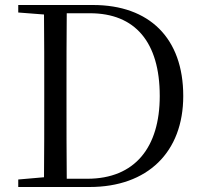

<svg xmlns="http://www.w3.org/2000/svg" viewBox="-20 -748 810 768"><path d="M53 -698 156 -690C157 -591 157 -490 157 -385V-358C157 -239 157 -137 156 -39L53 -30V0H338C571 0 713 -140 713 -364C713 -596 577 -728 352 -728H53ZM247 -33C246 -134 246 -237 246 -358V-385C246 -493 246 -595 247 -695H340C520 -695 619 -580 619 -364C619 -159 520 -33 329 -33Z"/></svg>

Font: Harano Aji Mincho TW
Style: Regular
Weight: 400
Foundry: Masamichi Hosoda
Version: HaranoAjiMinchoTW-Regular version 20230610;ttx 4.39.4